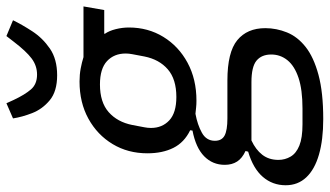

<svg xmlns="http://www.w3.org/2000/svg" viewBox="-244 -560 1002 583"><g transform="rotate(-90 256.5 -269.0)"><path d="M462 36Q462 70 449 102Q436 134 405 158.5Q374 183 320.5 197.5Q267 212 186 212Q123 212 78 199Q33 186 9 160.5Q-15 135 -15 98Q-15 58 10.5 28.5Q36 -1 87 -16L89 -24Q67 -34 57 -49.5Q47 -65 47 -87Q47 -124 73 -149.5Q99 -175 151 -185L152 -192Q115 -210 98.5 -243Q82 -276 82 -322Q82 -381 110 -427.5Q138 -474 187 -501Q236 -528 300 -528Q321 -528 339.5 -524.5Q358 -521 374 -516H528L517 -453H445V-451Q454 -438 459 -418Q464 -398 464 -378Q464 -320 435.5 -273.5Q407 -227 357 -200Q307 -173 242 -173Q230 -173 221.5 -174Q213 -175 202 -176Q169 -170 144.5 -156.5Q120 -143 120 -117Q120 -96 136 -87.5Q152 -79 188 -79H303Q389 -79 425.5 -49Q462 -19 462 36ZM253 -234Q307 -234 337 -260Q367 -286 376 -331Q381 -358 383 -368Q385 -378 385 -388Q385 -423 362 -444.5Q339 -466 291 -466Q237 -466 207 -439.5Q177 -413 168 -368Q163 -341 161 -331Q159 -321 159 -311Q159 -277 182 -255.5Q205 -234 253 -234ZM382 54Q382 25 363.5 9.5Q345 -6 298 -6H121Q93 7 77.5 27Q62 47 62 76Q62 96 72 113Q82 130 105.5 139.5Q129 149 170 149H218Q275 149 311 137Q347 125 364.5 103.5Q382 82 382 54ZM319 -596Q270 -596 243 -618.5Q216 -641 204 -672Q192 -703 188 -730L234 -750L244 -728Q260 -694 276 -675.5Q292 -657 321 -657Q348 -657 370 -673.5Q392 -690 421 -728L438 -750L486 -730Q473 -703 452.5 -671.5Q432 -640 400 -618Q368 -596 319 -596Z"/></g></svg>

Font: IBM Plex Sans Var
Style: Italic
Weight: 400
Italic angle: -11.31°
Designer: Mike Abbink, Paul van der Laan, Pieter van Rosmalen
Foundry: Bold Monday
Version: Version 1.001